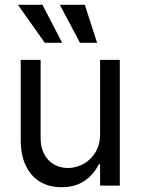

<svg xmlns="http://www.w3.org/2000/svg" viewBox="-20 -783 593 810"><path d="M402.3 -530.3V-217.8C402.3 -187.2 395.5 -161 381.8 -139.2C368.2 -117.4 350.9 -101.1 330.1 -90.3C309.2 -79.6 288.1 -74.2 266.6 -74.2C244.5 -74.2 224.6 -79.4 207 -89.8C189.5 -100.3 175.8 -114.9 166 -133.8C156.2 -152.7 151.4 -174.5 151.4 -199.2V-530.3H67.4V-193.4C67.4 -149.7 74.7 -113 89.4 -83C104 -53.1 124.2 -30.6 149.9 -15.6C175.6 -0.7 205.4 6.8 239.3 6.8C277.7 6.8 310.1 -2.1 336.4 -20C362.8 -37.9 382.8 -61.2 396.5 -89.8H402.3V0H485.4V-530.3ZM55.7 -762.7 168.9 -602.5H242.2L159.2 -762.7ZM232.4 -762.7 317.4 -602.5H389.6L337.9 -762.7Z"/></svg>

Font: Pretendard Variable
Style: Regular
Weight: 400
Designer: Base glyphs from Inter by Rasmus Andersson; Hangeul glyphs from Noto Sans CJK(Source Han Sans) by Jang Soo-young and Kan
Foundry: Kil Hyung-jin
Version: Version 1.309;Glyphs 3.2 (3225)